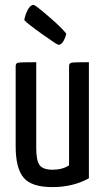

<svg xmlns="http://www.w3.org/2000/svg" viewBox="-20 -754 428 784"><path d="M219 -571Q213 -571 151.5 -615Q90 -659 79 -672Q83 -694 93.5 -714Q104 -734 117 -734Q124 -734 179.5 -686Q235 -638 251 -616Q238 -571 219 -571ZM343 -26Q278 10 194 10Q108 10 76 -29Q44 -68 44 -156V-484Q44 -496 54.5 -498Q65 -500 128 -500V-149Q128 -99 141.5 -80Q155 -61 195 -61Q235 -61 262 -79V-484Q262 -496 272.5 -498Q283 -500 343 -500Z"/></svg>

Font: Yanone Kaffeesatz
Style: Regular
Weight: 400
Designer: Yanone (Cyrillic: Daniel Pouzeot)
Foundry: Yanone
Version: Version 1.003;PS 001.003;hotconv 1.0.88;makeotf.lib2.5.64775